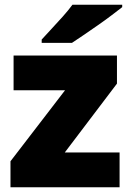

<svg xmlns="http://www.w3.org/2000/svg" viewBox="-20 -786 547 806"><path d="M482 0H24V-109L253 -407H37V-553H471V-435L252 -146H482ZM493 -756Q475 -742 448 -721.5Q421 -701 390 -679.5Q359 -658 330.5 -638.5Q302 -619 282 -606H155V-620Q172 -639 196 -664.5Q220 -690 244 -717Q268 -744 284 -766H493Z"/></svg>

Font: Noto Sans Oriya Blk
Style: Regular
Weight: 900
Designer: Amélie Bonet and Sol Matas
Foundry: Google LLC
Version: Version 2.006; ttfautohint (v1.8.4.7-5d5b)